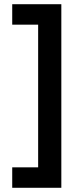

<svg xmlns="http://www.w3.org/2000/svg" viewBox="-20 -769 384 911"><path d="M161 -652V25H38V122H271V-749H38V-652Z"/></svg>

Font: RazerF5 SemiBold
Style: Regular
Weight: 600
Foundry: Razer Inc.
Version: Version 2